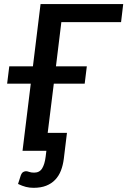

<svg xmlns="http://www.w3.org/2000/svg" viewBox="-20 -740 624 942"><path d="M207.5 0H90.5L131 -329.5H15L25.5 -414.5H141.5L179 -720H584.5L574 -631.5H281L254.5 -414.5H406L395.5 -329.5H244L214 -88H308.5L293 39.5Q289 71 278.8 97.2Q268.5 123.5 250.5 142.2Q232.5 161 206.5 171.2Q180.5 181.5 144.5 181.5Q125 181.5 107.2 177Q89.5 172.5 68.5 162.5L82 120.5Q87 107.5 94.2 103.8Q101.5 100 107.5 100Q114 100 123.5 103.5Q133 107 147.5 107Q174 107 186.8 86.2Q199.5 65.5 204 28.5Z"/></svg>

Font: Lato Semibold
Style: Italic
Weight: 600
Italic angle: -7°
Designer: Lukasz Dziedzic
Foundry: tyPoland Lukasz Dziedzic
Version: Version 2.006; 2014-01-15